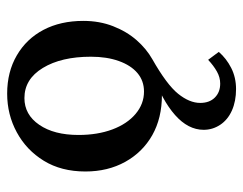

<svg xmlns="http://www.w3.org/2000/svg" viewBox="-92 -379 688 544"><g transform="rotate(-90 252.0 -107.0)"><path d="M271.5 217.8Q237.3 217.8 210.9 206.1Q184.6 194.3 170.4 172.9Q156.2 151.4 156.2 126Q156.2 82 198.2 44.9Q240.2 7.8 313.5 -17.6L283.2 7.8H254.9Q189.5 7.8 141.1 -19.5Q92.8 -46.9 65.4 -96.2Q38.1 -145.5 38.1 -209Q38.1 -277.3 68.4 -326.7Q98.6 -376 148.9 -403.3Q199.2 -430.7 258.8 -430.7Q320.3 -430.7 367.2 -403.3Q414.1 -376 439.5 -327.6Q464.8 -279.3 464.8 -214.8Q464.8 -168.9 449.7 -130.4Q434.6 -91.8 410.2 -64Q385.7 -36.1 356.4 -19.5Q284.2 21.5 258.3 53.7Q232.4 85.9 232.4 116.2Q232.4 142.6 247.6 157.7Q262.7 172.9 287.1 172.9Q304.7 172.9 321.3 163.6Q337.9 154.3 354.5 138.7L377 168.9Q358.4 190.4 331.5 204.1Q304.7 217.8 271.5 217.8ZM264.6 -43Q294.9 -43 316.9 -61.5Q338.9 -80.1 351.1 -114.3Q363.3 -148.4 363.3 -193.4Q363.3 -277.3 331.5 -329.6Q299.8 -381.8 246.1 -381.8Q199.2 -381.8 170.4 -339.8Q141.6 -297.9 141.6 -228.5Q141.6 -174.8 157.2 -132.8Q172.9 -90.8 201.2 -66.9Q229.5 -43 264.6 -43Z"/></g></svg>

Font: Crimson Pro Medium
Style: Regular
Weight: 500
Designer: Jacques Le Bailly
Foundry: Baron von Fonthausen
Version: Version 1.003